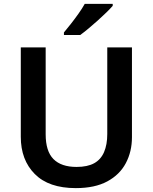

<svg xmlns="http://www.w3.org/2000/svg" viewBox="-20 -958 787 988"><path d="M659 -252Q659 -178 627.5 -118.5Q596 -59 532 -24.5Q468 10 370 10Q231 10 159 -62.5Q87 -135 87 -254V-714H215V-267Q215 -180 255 -139.5Q295 -99 374 -99Q430 -99 464.5 -118Q499 -137 515.5 -175.5Q532 -214 532 -268V-714H659ZM560 -928Q548 -914 527.5 -894Q507 -874 482.5 -852Q458 -830 434.5 -810.5Q411 -791 393 -778H309V-791Q325 -810 345 -835.5Q365 -861 384.5 -888.5Q404 -916 416 -938H560Z"/></svg>

Font: Noto Sans Devanagari SemiBold
Style: Regular
Weight: 600
Version: Version 2.003